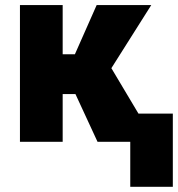

<svg xmlns="http://www.w3.org/2000/svg" viewBox="-20 -548 688 742"><path d="M271.5 -184.6H222.2V0H57.1V-528.3H222.2V-338.4H269.5L353.5 -528.3H564.5L410.2 -284.2H410.6L580.1 0H356.9ZM647.9 173.8H483.4V-108.9H647.9Z"/></svg>

Font: Roboto
Style: Regular
Weight: 900
Designer: Google
Version: Version 2.001171; 2014